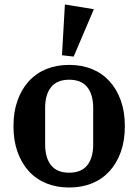

<svg xmlns="http://www.w3.org/2000/svg" viewBox="-20 -823 616 855"><path d="M288 -54Q342 -54 368.5 -87Q395 -120 395 -180V-342Q395 -402 368.5 -435Q342 -468 288 -468Q234 -468 207.5 -435Q181 -402 181 -342V-180Q181 -120 207.5 -87Q234 -54 288 -54ZM288 12Q232 12 186.5 -6.5Q141 -25 108.5 -60.5Q76 -96 58 -146.5Q40 -197 40 -261Q40 -325 58 -375.5Q76 -426 108.5 -461.5Q141 -497 186.5 -515.5Q232 -534 288 -534Q344 -534 389.5 -515.5Q435 -497 467.5 -461.5Q500 -426 518 -375.5Q536 -325 536 -261Q536 -197 518 -146.5Q500 -96 467.5 -60.5Q435 -25 389.5 -6.5Q344 12 288 12ZM256 -577 269 -803 398 -782 308 -571Z"/></svg>

Font: IBM Plex Serif SmBld
Style: Regular
Weight: 600
Designer: Mike Abbink, Paul van der Laan, Pieter van Rosmalen
Foundry: Bold Monday
Version: Version 3.001